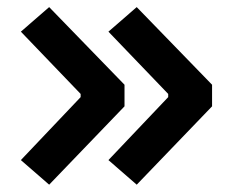

<svg xmlns="http://www.w3.org/2000/svg" viewBox="-20 -522 626 530"><path d="M115.7 -12.2 37.6 -80.1 202.6 -253.9V-262.7L37.6 -434.6L115.7 -502.4L323.7 -288.1V-228.5ZM357.4 -12.2 279.3 -80.1 444.3 -253.9V-262.7L279.3 -434.6L357.4 -502.4L565.4 -288.1V-228.5Z"/></svg>

Font: Cascadia Mono NF SemiBold
Style: Regular
Weight: 600
Monospace: yes
Designer: Aaron Bell
Foundry: Saja Typeworks
Version: Version 2404.023; ttfautohint (v1.8.4)